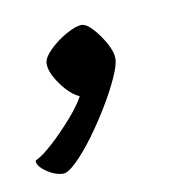

<svg xmlns="http://www.w3.org/2000/svg" viewBox="-92 -165 315 327"><g transform="rotate(-10 66.0 -2.0)"><path d="M-6 120Q-20 120 -35 109.5Q-50 99 -49 90Q-36 84 -17.5 67Q1 50 18.5 30Q36 10 44 -5Q28 -12 13 -33Q-2 -54 -2 -69Q-2 -79 11 -92Q24 -105 41 -114.5Q58 -124 68 -124Q76 -124 87 -112Q98 -100 106.5 -84.5Q115 -69 115 -58Q115 -47 105.5 -26Q96 -5 81 20Q66 45 49 68Q32 91 17 105.5Q2 120 -6 120Z"/></g></svg>

Font: Texturina 72pt 72pt Regular
Style: Italic
Weight: 400
Italic angle: -11°
Designer: Guillermo Torres Carreño
Foundry: Omnibus-Type
Version: Version 1.002; ttfautohint (v1.8.3)